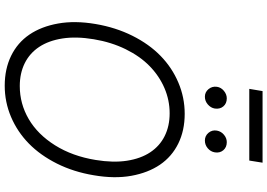

<svg xmlns="http://www.w3.org/2000/svg" viewBox="-176 -924 1110 797"><g transform="rotate(90 378.5 -525.0)"><path d="M707 -359.7Q693.2 -276.3 658.6 -207Q623.9 -137.8 575.3 -90.2Q526.6 -42.6 464.8 -16.3Q403.1 9.9 335.2 9.9Q265.6 9.9 211.1 -16.7Q156.6 -43.3 123 -92.7Q89.5 -142 77.1 -211.8Q64.6 -281.6 79.2 -367.5Q93.4 -451 128 -520.2Q162.6 -589.5 211.5 -637.1Q260.3 -684.7 322.3 -710.9Q384.2 -737.2 452.1 -737.2Q521 -737.2 575.3 -710.6Q629.6 -683.9 663.2 -634.6Q696.7 -585.2 709.3 -515.6Q721.9 -446 707 -359.7ZM643.5 -367.5Q655.5 -440.3 646.7 -497.5Q637.8 -554.7 611.7 -594.1Q585.6 -633.5 544.2 -654.1Q502.8 -674.7 449.9 -674.7Q395.2 -674.7 345 -653.1Q294.7 -631.4 253.9 -591.6Q213.1 -551.8 183.8 -492.2Q154.5 -432.5 142.4 -359.7Q130.3 -286.9 139.2 -229.8Q148.1 -172.6 174.2 -133.2Q200.3 -93.8 241.8 -73.2Q283.4 -52.6 336.6 -52.6Q410.2 -52.6 473.7 -89.7Q537.3 -126.8 582.6 -198.9Q627.8 -271 643.5 -367.5ZM654.8 -1060.4 646 -1005.3H348.4L357.6 -1060.4ZM562.9 -821Q543.3 -821 530.7 -836.1Q518.1 -851.2 521.7 -871.1Q524.9 -888.5 538.9 -900.2Q552.9 -911.9 569.6 -911.9Q590.9 -911.9 603.2 -897.4Q615.4 -882.8 611.9 -861.9Q609 -844.8 595 -832.9Q581 -821 562.9 -821ZM381 -821Q361.9 -821 349.4 -836.1Q337 -851.2 339.8 -871.1Q342.3 -888.1 356.7 -900Q371.1 -911.9 387.8 -911.9Q409.1 -911.9 421.2 -897.5Q433.2 -883.2 430 -861.9Q427.2 -845.5 413.2 -833.3Q399.1 -821 381 -821Z"/></g></svg>

Font: Karasuma Gothic
Style: Light Italic
Weight: 300
Italic angle: 9.39998°
Designer: Rasmus Andersson / Ryoko Nishizuka
Foundry: rsms
Version: Version 1.00